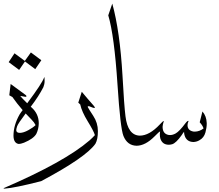

<svg xmlns="http://www.w3.org/2000/svg" viewBox="-49 -853 1248 1094"><path d="M204.6 -411.6Q204.6 -411.6 205.1 -390.6Q205.1 -373.5 198.2 -356.4Q171.9 -304.7 126 -244.6Q127.9 -243.7 130.9 -240.7Q171.9 -204.1 171.9 -150.4Q171.4 -117.7 157.7 -89.8Q141.1 -62 87.9 -40Q68.4 -32.7 58.1 -32.7Q28.8 -36.6 27.8 -79.1Q27.8 -139.2 62.5 -200.7Q64.9 -205.1 71.5 -214.1Q78.1 -223.1 80.1 -225.6Q47.4 -263.2 21.5 -300.3L3.9 -310.1L11.7 -374.5Q14.6 -372.1 98.1 -311Q106.9 -301.8 95.7 -301.3Q94.2 -301.3 81.3 -304Q68.4 -306.6 66.4 -305.7Q78.1 -292 106 -264.6Q189 -375.5 202.6 -411.6L204.1 -413.1ZM43.5 -110.8Q44.4 -95.7 64.7 -95.9Q85 -96.2 112.5 -111.3Q140.1 -126.5 153.8 -140.1Q146 -156.2 131.3 -170.9Q103.5 -199.2 97.2 -206.5Q53.7 -148.9 48.6 -133.5Q43.5 -118.2 43.5 -110.8ZM93.3 -502.9 60.1 -454.6 0.5 -499 33.7 -549.3 92.3 -505.9 127 -554.2 186.5 -509.8 151.9 -459Z M450.7 -243.7Q455.6 -233.4 482.2 -193.1Q508.8 -152.8 508.8 -105.7Q508.8 -58.6 494.6 -33.7Q439.9 43.9 185.5 179.2Q35.2 217.8 -22 221.7Q-28.8 221.2 -29.3 219.7Q319.8 69.3 461.4 -53.2Q480 -69.8 491.7 -83Q484.9 -106.4 450.9 -161.6Q417 -216.8 408.2 -257.8L397 -268.1L417 -330.1Q425.8 -318.4 450 -290.8Q474.1 -263.2 483.9 -252Q493.7 -240.7 491.2 -238.8Q488.8 -236.8 483.4 -238.8H481.9Q478.5 -239.7 458 -248L451.7 -247.1Z M648.9 -422.9Q658.2 -252 666 -190.4Q679.2 -82 747.6 -80.1Q754.9 -78.6 755.9 -68.8Q755.9 -46.9 744.9 -34.9Q733.9 -22.9 729 -22.5Q676.3 -23.9 654.3 -78.6Q636.7 -122.6 620.6 -369.6Q602.1 -651.4 567.9 -765.6Q573.7 -783.2 581.3 -804.9Q588.9 -826.7 590.8 -832.5Q634.3 -674.8 648.9 -422.9Z M1025.4 -163.6Q1019.5 -150.4 1019.5 -140.1Q1019.5 -110.8 1050.3 -104Q1053.7 -103.5 1056.2 -103H1061Q1087.9 -103.5 1110.8 -121.1Q1106 -137.7 1088.9 -156.2L1104.5 -217.8Q1127.4 -191.9 1128.9 -151.9V-147Q1128.9 -126 1121.6 -98.6Q1113.3 -67.9 1086.9 -53.7Q1072.3 -44.9 1054.2 -43.9Q1019.5 -43.9 1005.9 -72.8Q1001 -84 1000 -95.7V-102.1Q995.6 -98.1 985.8 -82.5Q954.1 -38.1 932.1 -31.2Q921.4 -28.3 913.1 -28.3Q876 -28.3 864.7 -63.5Q861.8 -74.2 861.8 -85.9Q861.8 -97.7 863.3 -104Q857.9 -103 832 -76.2Q779.3 -22.9 729 -22.5H728Q717.8 -24.4 717.3 -36.6Q717.3 -60.1 734.9 -75.2Q740.7 -80.1 747.1 -80.1Q801.8 -80.1 861.3 -143.6Q879.9 -163.6 883.3 -163.6L884.3 -162.6Q877.9 -142.6 877.4 -130.9Q877.4 -90.3 912.1 -84Q916.5 -83 920.4 -83.5Q935.5 -83.5 952.1 -92.8Q973.6 -105 1007.3 -150.4Q1021 -168 1025.4 -163.6Z"/></svg>

Font: AMoshref-Thulth
Style: Regular
Weight: 400
Designer: Ali Moshref
Foundry: Ali Moshref
Version: Version 0.1